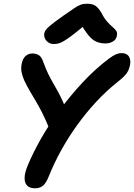

<svg xmlns="http://www.w3.org/2000/svg" viewBox="-20 -999 722 1034"><path d="M169 15Q140 15 126 0.5Q112 -14 112.5 -41.5Q113 -69 129 -107Q156 -173 199.5 -250Q243 -327 300.5 -405Q358 -483 425 -555Q492 -627 565 -682Q589 -700 604.5 -706.5Q620 -713 634 -713Q652 -713 663.5 -705.5Q675 -698 679.5 -683Q684 -668 680 -648Q677 -633 671 -619.5Q665 -606 652 -592Q639 -578 615 -559Q553 -510 497.5 -450Q442 -390 395 -324.5Q348 -259 309.5 -189.5Q271 -120 243 -50Q228 -12 211 1.5Q194 15 169 15ZM292 -269Q275 -269 264 -277Q253 -285 248 -300Q225 -357 206.5 -393Q188 -429 172.5 -455Q157 -481 142 -506.5Q127 -532 110 -567Q100 -591 96 -611.5Q92 -632 97 -656Q102 -683 117.5 -697Q133 -711 154 -711Q173 -711 188 -702.5Q203 -694 212 -668Q226 -629 239.5 -601.5Q253 -574 266.5 -551Q280 -528 293 -504Q306 -480 320 -449Q334 -418 348 -372Q353 -358 350.5 -340.5Q348 -323 340.5 -306.5Q333 -290 320.5 -279.5Q308 -269 292 -269ZM270 -762Q254 -762 242 -769.5Q230 -777 223.5 -789Q217 -801 218 -816Q219 -826 225.5 -836Q232 -846 253.5 -864Q275 -882 322 -915Q356 -938 376.5 -952.5Q397 -967 413 -973Q429 -979 449 -979Q478 -979 494.5 -967.5Q511 -956 526 -930Q542 -899 558 -881.5Q574 -864 587 -853Q600 -842 606.5 -832Q613 -822 609 -805Q606 -786 588 -775.5Q570 -765 548 -765Q521 -765 499 -774.5Q477 -784 456 -809.5Q435 -835 408 -882H458Q407 -838 375 -813.5Q343 -789 324 -778Q305 -767 293 -764.5Q281 -762 270 -762Z"/></svg>

Font: Shantell Sans SemiBold
Style: Italic
Weight: 600
Italic angle: -11°
Designer: Stephen Nixon, Anya Danilova, Shantell Martin
Foundry: Arrow Type
Version: Version 1.011;[c5ecc13dd]